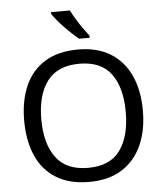

<svg xmlns="http://www.w3.org/2000/svg" viewBox="-62 -998 905 1062"><g transform="rotate(-5 390.5 -467.0)"><path d="M720 -358Q720 -247 682.5 -164.5Q645 -82 572 -36Q499 10 391 10Q280 10 206.5 -36Q133 -82 97 -165Q61 -248 61 -359Q61 -469 97 -551Q133 -633 206.5 -679Q280 -725 392 -725Q499 -725 572 -679.5Q645 -634 682.5 -551.5Q720 -469 720 -358ZM156 -358Q156 -223 213 -145.5Q270 -68 391 -68Q513 -68 569 -145.5Q625 -223 625 -358Q625 -493 569 -569.5Q513 -646 392 -646Q271 -646 213.5 -569.5Q156 -493 156 -358ZM366 -944Q377 -922 393.5 -894.5Q410 -867 428.5 -841Q447 -815 462 -796V-784H403Q386 -798 365 -817.5Q344 -837 323.5 -858.5Q303 -880 286.5 -900Q270 -920 261 -934V-944Z"/></g></svg>

Font: Noto Sans Adlam
Style: Regular
Weight: 400
Designer: Mark Jamra, Neil Patel
Foundry: JamraPatel LLC
Version: Version 3.001